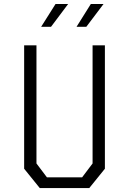

<svg xmlns="http://www.w3.org/2000/svg" viewBox="-20 -962 660 982"><path d="M103.5 -99V-730H166.5V-126L220 -55H400L453.5 -126V-730H516.5V-99L436.5 0H183.5ZM444.5 -941.5H509.5L421.5 -825H371.5ZM264 -941.5H328.5L241 -825H190.5Z"/></svg>

Font: Monaspace Krypton Var
Style: Regular
Weight: 400
Designer: Riley Cran and the Lettermatic Team
Version: Version 1.101 (Monaspace Krypton Var)